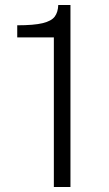

<svg xmlns="http://www.w3.org/2000/svg" viewBox="-20 -743 435 763"><path d="M194 0V-594.5H48.5V-642.5Q115 -642.5 149.8 -651Q184.5 -659.5 197.5 -677Q210.5 -694.5 211.5 -723H260V0Z"/></svg>

Font: Public Sans Thin ExtraLight
Style: Regular
Weight: 250
Version: Version 1.007